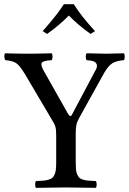

<svg xmlns="http://www.w3.org/2000/svg" viewBox="-20 -904 623 926"><path d="M345.2 -122.1Q345.2 -100.6 346.4 -86.7Q347.7 -72.8 352.5 -62.3Q357.4 -51.8 363 -46.4Q368.7 -41 381.3 -37.4Q394 -33.7 406.5 -32.7Q418.9 -31.7 441.9 -30.8Q446.3 -26.4 446.3 -14.4Q446.3 -2.4 441.9 2Q342.3 0 299.8 0Q251.5 0 153.8 2Q149.4 -2.4 149.4 -14.4Q149.4 -26.4 153.8 -30.8Q176.8 -31.7 189.2 -32.7Q201.7 -33.7 214.4 -37.4Q227.1 -41 232.7 -46.4Q238.3 -51.8 243.2 -62.3Q248 -72.8 249.5 -86.7Q251 -100.6 251 -122.1V-251Q251 -278.8 247.3 -292.2Q243.7 -305.7 230 -327.1L100.1 -546.9Q75.2 -588.4 57.4 -599.9Q39.6 -611.3 5.9 -613.8Q1.5 -618.2 1 -630.4Q0.5 -642.6 4.9 -647Q64.5 -645 113.8 -645Q156.7 -645 229 -647Q233.4 -642.6 233.4 -630.4Q233.4 -618.2 229 -613.8Q188 -611.8 181.4 -600.8Q174.8 -589.8 192.9 -559.1L307.1 -356.9Q314.9 -344.2 318.8 -344.2Q324.7 -344.2 329.1 -355L439 -562Q450.2 -580.6 447 -591.8Q443.8 -603 432.6 -607.7Q421.4 -612.3 397.9 -613.8Q393.6 -618.2 393.6 -630.4Q393.6 -642.6 397.9 -647Q464.4 -645 492.2 -645Q521.5 -645 577.1 -647Q581.5 -642.6 581.5 -630.4Q581.5 -618.2 577.1 -613.8Q541.5 -610.8 522.2 -599.1Q502.9 -587.4 482.9 -553.2L362.8 -336.9Q351.6 -316.9 348.4 -301.3Q345.2 -285.6 345.2 -259.8ZM186 -753.9Q259.3 -837.4 288.1 -883.8H335.9Q370.1 -828.1 438 -753.9L417 -740.2Q356 -783.7 312 -829.1Q270 -785.2 207 -740.2Z"/></svg>

Font: Common Serif News
Style: Regular
Weight: 450
Designer: Philipp H. Poll, Khaled Hosny
Foundry: Stefan Peev, Context Ltd.
Version: Version 1.026